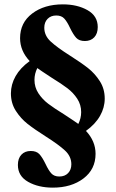

<svg xmlns="http://www.w3.org/2000/svg" viewBox="-20 -770 530 880"><path d="M268 -750Q334 -750 381 -723.5Q428 -697 428 -646Q428 -616 412 -599Q396 -582 369 -582Q343 -582 329.5 -596.5Q316 -611 301 -642Q288 -670 275 -684.5Q262 -699 238 -699Q213 -699 198 -683.5Q183 -668 183 -643Q183 -607 212 -580Q241 -553 301 -515Q353 -482 384 -457.5Q415 -433 437.5 -398Q460 -363 460 -318Q460 -277 438.5 -239Q417 -201 374 -170Q418 -123 418 -65Q418 6 362.5 48Q307 90 222 90Q156 90 109 63.5Q62 37 62 -14Q62 -44 78 -61Q94 -78 121 -78Q147 -78 160.5 -63.5Q174 -49 189 -18Q202 10 215 24.5Q228 39 252 39Q277 39 292 23.5Q307 8 307 -17Q307 -53 278 -80Q249 -107 189 -145Q137 -178 106 -202.5Q75 -227 52.5 -262Q30 -297 30 -342Q30 -383 51.5 -421Q73 -459 116 -490Q72 -537 72 -595Q72 -666 127.5 -708Q183 -750 268 -750ZM272 -247Q327 -211 339 -202Q352 -228 352 -256Q352 -290 334 -317.5Q316 -345 289 -365.5Q262 -386 218 -413Q163 -449 151 -458Q138 -432 138 -404Q138 -370 156 -342.5Q174 -315 201 -294.5Q228 -274 272 -247Z"/></svg>

Font: Minipax
Style: Bold
Weight: 600
Designer: Raphaël Ronot, Igor Stepanchenko (Cyrillic)
Foundry: steppetype
Version: Version 1.002